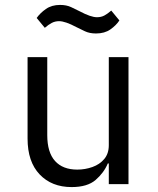

<svg xmlns="http://www.w3.org/2000/svg" viewBox="-20 -748 640 780"><path d="M422 -84H418Q402 -46 368.5 -17Q335 12 271 12Q190 12 141 -39.5Q92 -91 92 -185V-516H172V-199Q172 -129 203.5 -94Q235 -59 294 -59Q326 -59 355.5 -69.5Q385 -80 403.5 -102Q422 -124 422 -158V-516H502V0H422ZM370 -612Q344 -612 325 -621Q306 -630 290 -638Q245 -662 220 -662Q204 -662 190.5 -655Q177 -648 162 -635L129 -675Q143 -695 166.5 -711.5Q190 -728 224 -728Q250 -728 269 -719Q288 -710 304 -702Q349 -678 374 -678Q391 -678 404 -685Q417 -692 432 -705L465 -665Q452 -645 428.5 -628.5Q405 -612 370 -612Z"/></svg>

Font: Lilex Nerd Font
Style: Regular
Weight: 400
Designer: Mike Abbink, Paul van der Laan, Pieter van Rosmalen, Mikhael Khrustik
Foundry: Mikhael Khrustik
Version: Version 2.400; ttfautohint (v1.8.4.7-5d5b);Nerd Fonts 3.3.0